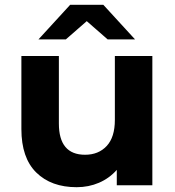

<svg xmlns="http://www.w3.org/2000/svg" viewBox="-20 -771 727 799"><path d="M614 -538V0H466V-64Q435 -29 392 -10.5Q349 8 299 8Q193 8 131 -53Q69 -114 69 -234V-538H225V-257Q225 -127 334 -127Q390 -127 424 -163.5Q458 -200 458 -272V-538ZM428 -607 341 -683 254 -607H140L272 -751H410L542 -607Z"/></svg>

Font: Montserrat-Bold
Style: Bold
Weight: 700
Version: Version 7.200